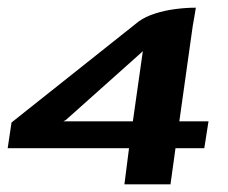

<svg xmlns="http://www.w3.org/2000/svg" viewBox="-22 -480 594 500"><path d="M302 0 314 -94H-2L8 -161L339 -424Q357 -437 382.5 -445Q408 -453 435.5 -456.5Q463 -460 488 -460Q488 -458 486 -447.5Q484 -437 482.5 -427Q481 -417 480 -413L445 -164H521L510 -94H435L422 0ZM143 -164H324L350 -347L346 -343L150 -168Z"/></svg>

Font: Genos Thin SemiBold
Style: Italic
Weight: 600
Italic angle: -8°
Version: Version 1.010